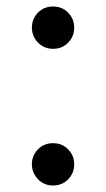

<svg xmlns="http://www.w3.org/2000/svg" viewBox="-20 -560 326 590"><path d="M143 10Q115 10 96.5 -9.5Q78 -29 78 -55Q78 -82 96.5 -101Q115 -120 143 -120Q171 -120 189.5 -101Q208 -82 208 -55Q208 -28 189.5 -9Q171 10 143 10ZM143 -410Q115 -410 96.5 -429.5Q78 -449 78 -475Q78 -502 96.5 -521Q115 -540 143 -540Q171 -540 189.5 -521Q208 -502 208 -475Q208 -448 189.5 -429Q171 -410 143 -410Z"/></svg>

Font: Be Vietnam Pro Variable Thin
Style: Regular
Weight: 100
Designer: Lam Bao, Tony Le, Vietanh Nguyen
Foundry: Yellow Type Foundry
Version: Version 1.002